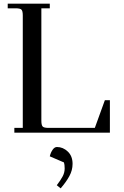

<svg xmlns="http://www.w3.org/2000/svg" viewBox="-20 -722 673 1045"><path d="M22 -676.8V-702.1H251V-676.8H205.1V-65.9Q205.1 -41 212.2 -33.4Q219.2 -25.9 244.1 -25.9H496.1L550.8 -176.8H578.1V0H58.1V-25.9H104V-637.2Q104 -662.1 96.9 -669.4Q89.8 -676.8 64.9 -676.8ZM251 128.9Q255.4 109.4 265.9 93.8Q276.4 78.1 290 78.1Q322.8 78.1 348.9 102.8Q375 127.4 375 169.9Q375 204.6 357.4 236.8Q339.8 269 310.1 303.2L289.1 286.1Q310.1 258.8 321 238Q332 217.3 332 194.8Q332 173.8 328.1 162.1Z"/></svg>

Font: Dihjauti S
Style: Bold
Weight: 700
Designer: T. Christopher White
Version: Version 3.0.0